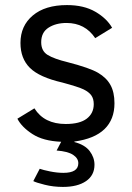

<svg xmlns="http://www.w3.org/2000/svg" viewBox="-20 -547 524 760"><path d="M354 105Q354 147 320.6 169.9Q287.1 192.9 229 192.9Q190.9 192.9 157 184.3Q123 175.8 111.8 169.9L137.2 121.1Q150.9 126 178.5 131.6Q206.1 137.2 231 137.2Q290 137.2 290 99.1Q290 79.6 269.3 65.9Q248.5 52.2 204.1 48.8L222.2 14.2Q150.9 11.2 108.4 -16.4Q65.9 -43.9 48.8 -77.1L116.2 -118.2Q154.8 -56.2 240.2 -56.2Q295.9 -56.2 323.5 -77.4Q351.1 -98.6 351.1 -134.8Q351.1 -156.2 341.3 -169.7Q331.5 -183.1 311 -193.1Q290.5 -203.1 227.1 -220.2Q135.7 -241.2 98.4 -278.3Q61 -315.4 61 -377Q61 -444.8 109.9 -485.8Q158.7 -526.9 245.1 -526.9Q312 -526.9 357.4 -500.5Q402.8 -474.1 423.8 -437L356.9 -396Q316.9 -456.1 243.2 -456.1Q201.2 -456.1 172.1 -437.5Q143.1 -418.9 143.1 -379.9Q143.1 -345.2 168.5 -329.6Q193.8 -314 248 -300.8Q335 -278.3 368.2 -258.8Q401.4 -239.3 417.2 -210.7Q433.1 -182.1 433.1 -138.2Q433.1 -74.2 393.6 -35.9Q354 2.4 274.9 13.2L273.9 15.1Q315.9 25.9 335 51Q354 76.2 354 105Z"/></svg>

Font: Lorenzo Sans
Style: Regular
Weight: 400
Foundry: Intel Corporation
Version: Version 1.00; ttfautohint (v1.5)